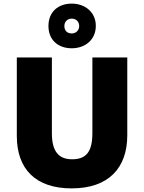

<svg xmlns="http://www.w3.org/2000/svg" viewBox="-20 -1032 797 1062"><path d="M377 -765C451 -765 510 -812 510 -889C510 -965 450 -1012 377 -1012C300 -1012 248 -965 248 -888C248 -812 300 -765 377 -765ZM377 -847C350 -847 336 -864 336 -888C336 -913 354 -929 377 -929C400 -929 418 -913 418 -888C418 -864 400 -847 377 -847ZM684 -284V-714H491V-296C491 -194 458 -151 379 -151C305 -151 267 -194 267 -295V-714H73V-280C73 -95 179 10 376 10C582 10 684 -104 684 -284Z"/></svg>

Font: Noto Sans Canadian Aboriginal Black
Style: Regular
Weight: 900
Designer: Monotype Design Team, Typotheque's Kevin King
Foundry: Monotype Imaging Inc.
Version: Version 2.004